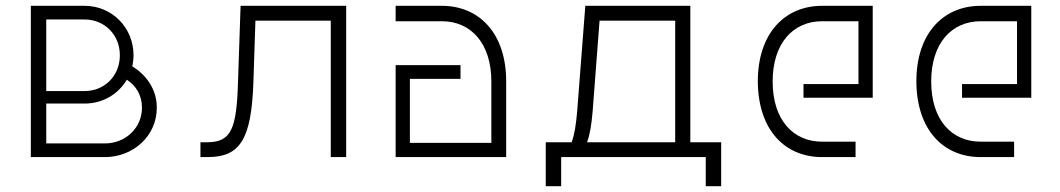

<svg xmlns="http://www.w3.org/2000/svg" viewBox="-20 -540 3645 660"><path d="M439 -350C439 -445 365 -520 271 -520H86V0H341C435 0 519 -70 519 -170C519 -236 480 -284 435 -312C437 -324 439 -337 439 -350ZM139 -47V-184H271C334 -184 387 -217 416 -266C447 -246 468 -213 468 -170C468 -99 410 -47 341 -47ZM139 -227V-473H271C339 -473 392 -421 392 -350C392 -279 339 -227 271 -227Z M1170 0V-520H807L798 -254C793 -97 775 -51 692 -51H669V0H694C806 0 844 -62 851 -256L858 -469H1117V0Z M1669 -260V-49H1389V-269H1563V-316H1340V0H1720V-260C1720 -427 1626 -520 1499 -520H1340V-467H1499C1599 -467 1669 -391 1669 -260Z M2459 -51H2353V-520H1992L1964 -157C1960 -111 1955 -78 1945 -51H1856V100H1909V0H2406V100H2459ZM1998 -51C2008 -78 2013 -110 2017 -155L2041 -469H2301V-51Z M2585 -260C2586 -93 2678 0 2806 0H2921V-53H2806C2707 -53 2636 -127 2636 -260C2636 -391 2706 -467 2806 -467H2931V-251H2742V-204H2980V-520H2806C2679 -520 2585 -427 2585 -260Z M3130 -260C3131 -93 3223 0 3351 0H3466V-53H3351C3252 -53 3181 -127 3181 -260C3181 -391 3251 -467 3351 -467H3476V-251H3287V-204H3525V-520H3351C3224 -520 3130 -427 3130 -260Z"/></svg>

Font: Grotesk 01 Extrafine
Style: Bold
Weight: 400
Designer: Frank Adebiaye, contributions by Jérémy Landes, Ariel Martín Pérez
Foundry: Velvetyne Type Foundry
Version: Version 3.000;Glyphs 3.1.2 (3150)